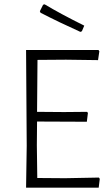

<svg xmlns="http://www.w3.org/2000/svg" viewBox="-20 -871 509 891"><path d="M101 0 104 -194 101 -639H437L441 -633L435 -592L286 -594L154 -593L152 -352L277 -351L384 -352L388 -347L383 -306L152 -307L151 -197L153 -45L282 -44L439 -47L443 -41L438 0ZM371 -752 360 -726 353 -723Q253 -768 168 -812L165 -819L180 -849L187 -851Q262 -806 371 -752Z"/></svg>

Font: t
Style: Regular
Weight: 300
Designer: Juan Pablo del Peral
Foundry: Huerta Tipografica
Version: Version 2.004; ttfautohint (v1.8.1)